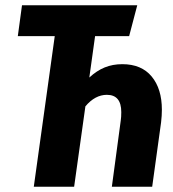

<svg xmlns="http://www.w3.org/2000/svg" viewBox="-20 -713 660 733"><path d="M598 -294Q598 -272 595 -246L561 0H407L441 -253Q443 -265 443 -285Q443 -351 388 -351Q343 -351 306 -307L263 0H109L189 -575H48L64 -693H504L473 -575H343L321 -417Q349 -443 379.5 -455.5Q410 -468 447 -468Q520 -468 559 -421Q598 -374 598 -294Z"/></svg>

Font: Fira Sans Extra Condensed
Style: Bold Italic
Weight: 700
Width: 3
Italic angle: -8°
Designer: Carrois Corporate & Edenspiekermann AG
Foundry: Carrois Corporate GbR & Edenspiekermann AG
Version: Version 4.203